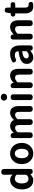

<svg xmlns="http://www.w3.org/2000/svg" viewBox="1983 -2834 864 4871"><g transform="rotate(-90 2415.5 -398.0)"><path d="M276 14Q171 14 109 -64.5Q47 -143 47 -279Q47 -411 119 -495Q187 -574 282 -574Q326 -574 362 -557Q391 -544 424 -513L418 -601V-725Q418 -798 492 -798Q565 -798 565 -725V-399V-59Q565 -30 548 -15Q531 0 501 0Q447 0 436 -50L434 -58H431Q357 14 276 14ZM314 -107Q374 -107 418 -165V-288V-411Q372 -453 314 -453Q264 -453 232 -409Q198 -362 198 -281Q198 -195 228 -151Q258 -107 314 -107Z M957 14Q847 14 770 -63Q688 -146 688 -279Q688 -414 770 -497Q846 -574 957 -574Q1067 -574 1144 -497Q1226 -413 1226 -279Q1226 -146 1144 -63Q1067 14 957 14ZM957 -106Q1013 -106 1045 -153Q1076 -199 1076 -279.5Q1076 -360 1045 -406Q1013 -454 957 -454Q900 -454 869 -406Q838 -360 838 -279.5Q838 -199 869 -153Q901 -106 957 -106Z M1422 0Q1349 0 1349 -73V-280V-500Q1349 -560 1412 -560Q1469 -560 1476 -506L1479 -485H1483Q1524 -527 1559 -548Q1605 -574 1655 -574Q1766 -574 1809 -476Q1853 -523 1890 -545Q1937 -574 1987 -574Q2074 -574 2119 -514Q2161 -457 2161 -349V-73Q2161 0 2088 0Q2014 0 2014 -73V-331Q2014 -394 1995 -422Q1977 -448 1936 -448Q1888 -448 1828 -385V-73Q1828 0 1755 0Q1681 0 1681 -73V-331Q1681 -394 1662 -422Q1644 -448 1603 -448Q1555 -448 1495 -385V-73Q1495 0 1422 0Z M2386 0Q2313 0 2313 -73V-487Q2313 -560 2386 -560Q2459 -560 2459 -487V-280V-73Q2459 0 2386 0ZM2387 -650Q2349 -650 2324 -672.5Q2299 -695 2299 -730Q2299 -766 2324 -788Q2349 -810 2387 -810Q2425 -810 2449.5 -788Q2474 -766 2474 -730Q2474 -696 2449.5 -673Q2425 -650 2387 -650Z M2690 0Q2617 0 2617 -73V-280V-500Q2617 -560 2680 -560Q2737 -560 2744 -506L2747 -486H2751Q2841 -574 2933 -574Q3106 -574 3106 -349V-73Q3106 0 3033 0Q2959 0 2959 -73V-331Q2959 -395 2940.5 -421.5Q2922 -448 2880 -448Q2848 -448 2820 -432Q2798 -419 2763 -385V-73Q2763 0 2690 0Z M3396 14Q3322 14 3276 -33Q3230 -80 3230 -152Q3230 -242 3306.5 -291.5Q3383 -341 3552 -359Q3548 -456 3457 -456Q3411 -456 3356 -431Q3303 -404 3276 -453Q3250 -500 3295 -525Q3390 -574 3484 -574Q3590 -574 3644.5 -511.5Q3699 -449 3699 -327V-163V-60Q3699 0 3635 0Q3579 0 3569 -52L3568 -60H3565Q3479 14 3396 14ZM3444 -101Q3497 -101 3552 -156V-269Q3457 -256 3410 -229Q3370 -203 3370 -164Q3370 -101 3444 -101Z M3922 0Q3849 0 3849 -73V-280V-500Q3849 -560 3912 -560Q3969 -560 3976 -506L3979 -486H3983Q4073 -574 4165 -574Q4338 -574 4338 -349V-73Q4338 0 4265 0Q4191 0 4191 -73V-331Q4191 -395 4172.5 -421.5Q4154 -448 4112 -448Q4080 -448 4052 -432Q4030 -419 3995 -385V-73Q3995 0 3922 0Z M4695 14Q4511 14 4511 -196V-444H4486Q4432 -444 4432 -500Q4432 -553 4483 -557L4518 -560L4529 -653Q4535 -710 4594 -710Q4658 -710 4658 -649V-560H4738Q4796 -560 4796 -502Q4796 -444 4738 -444H4658V-320V-196Q4658 -102 4734 -102Q4735 -102 4736 -102Q4788 -114 4801 -59Q4812 -7 4769 5Q4731 14 4695 14Z"/></g></svg>

Font: GenSenRounded TW B
Style: Regular
Weight: 700
Version: Version 1.501;PS 1;hotconv 16.6.51;makeotf.lib2.5.65220